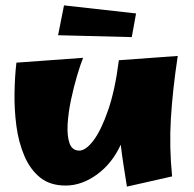

<svg xmlns="http://www.w3.org/2000/svg" viewBox="-20 -672 721 714"><path d="M224 18Q166 18 129 -12Q92 -42 70.5 -92.5Q49 -143 41 -203.5Q33 -264 34 -325.5Q35 -387 41 -439L289 -457Q279 -432 266.5 -390Q254 -348 244 -300.5Q234 -253 231.5 -210Q229 -167 238.5 -139.5Q248 -112 275 -112Q299 -112 327.5 -149.5Q356 -187 382 -262Q408 -337 422 -448L641 -464Q622 -338 615.5 -232Q609 -126 620 -16L452 22Q445 -22 439 -60.5Q433 -99 429 -134Q397 -64 340.5 -23Q284 18 224 18ZM470 -534 196 -541 218 -652 486 -622Z"/></svg>

Font: Marhey ExtraBold
Style: Regular
Weight: 800
Designer: Nur Syamsi & Bustanul Arifin
Foundry: Namelatype
Version: Version 1.000; ttfautohint (v1.8.4.7-5d5b)